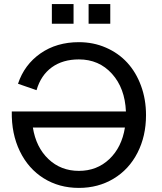

<svg xmlns="http://www.w3.org/2000/svg" viewBox="-20 -917 798 947"><path d="M369.1 9.8Q271.5 9.8 195.6 -37.6Q119.6 -85 77.9 -171.1Q36.1 -257.3 38.1 -367.2H601.1Q596.2 -482.4 532.2 -553.2Q468.3 -624 369.1 -624Q289.6 -624 235.6 -585Q181.6 -545.9 160.2 -472.2L68.8 -503.9Q100.1 -598.1 179.7 -653.6Q259.3 -709 369.1 -709Q440.9 -709 502.4 -682.1Q564 -655.3 607.4 -608.2Q650.9 -561 675.5 -494.1Q700.2 -427.2 700.2 -349.1Q700.2 -245.6 658.2 -163.6Q616.2 -81.5 540.5 -35.9Q464.8 9.8 369.1 9.8ZM596.2 -288.1H142.1Q157.7 -190.4 219 -132.3Q280.3 -74.2 369.1 -74.2Q458 -74.2 519.3 -132.3Q580.6 -190.4 596.2 -288.1ZM342.8 -799.8H235.8V-897H342.8ZM523.9 -799.8H417V-897H523.9Z"/></svg>

Font: LT Superior Med
Style: Regular
Weight: 500
Designer: Daniel Lyons
Foundry: LyonsType
Version: Version 1.000